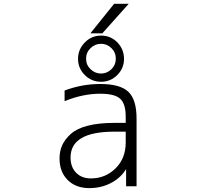

<svg xmlns="http://www.w3.org/2000/svg" viewBox="-20 -972 1040 1003"><path d="M585 -665Q585 -698.2 562 -720.7Q539.1 -743.2 507.8 -743.2Q476.6 -743.2 453.1 -720.7Q429.7 -698.2 429.7 -665Q429.7 -632.8 453.1 -610.4Q476.6 -587.9 507.8 -587.9Q539.1 -587.9 562 -610.4Q585 -632.8 585 -665ZM592.8 -751Q627.9 -713.9 627.9 -664.6Q627.9 -615.2 592.8 -580.1Q557.6 -544.9 507.8 -544.9Q458 -544.9 422.9 -580.1Q387.7 -615.2 387.7 -664.6Q387.7 -713.9 422.9 -750Q458 -786.1 507.8 -786.1Q557.6 -786.1 592.8 -751ZM636.7 -284.2H577.1Q348.6 -284.2 348.6 -149.4Q348.6 -99.6 377.4 -69.8Q406.2 -40 455.1 -40Q530.3 -40 583.5 -92.3Q636.7 -144.5 636.7 -227.5ZM636.7 -330.1V-363.3Q636.7 -429.7 607.9 -456.1Q579.1 -482.4 503.9 -482.4Q412.1 -482.4 317.4 -443.4V-499Q407.2 -533.2 503.9 -533.2Q607.4 -533.2 650.4 -492.7Q693.4 -452.1 693.4 -352.5V1H638.7V-88.9Q612.3 -44.9 564.5 -18.6Q511.7 10.7 446.3 10.7Q376 10.7 333.5 -31.7Q291 -74.2 291 -144.5Q291 -182.6 305.2 -213.9Q319.3 -245.1 350.6 -272.9Q381.8 -300.8 439 -315.4Q496.1 -330.1 577.1 -330.1ZM514.6 -797.9H452.1L576.2 -952.1H652.3Z"/></svg>

Font: GenEi Gothic M Light
Style: Regular
Weight: 300
Designer: o_tamon (Modified); [Source Han Sans]
Ryoko NISHIZUKA  (kana & ideographs); Paul D. Hunt (Latin, Greek & Cyrillic); Wenl
Version: Version 1.1a;Original Version 1.004